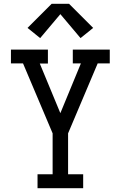

<svg xmlns="http://www.w3.org/2000/svg" viewBox="-20 -998 640 1018"><path d="M179 0V-74H259V-291L102 -662H38V-735H234V-661H191L300 -398L409 -662H366V-735H562V-662H498L341 -291V-74H421V0ZM193 -796 126 -850 254 -978H346L474 -850L407 -796L300 -923Z"/></svg>

Font: Iosevka Slab Extended
Style: Regular
Weight: 400
Width: 7
Monospace: yes
Designer: Belleve Invis
Foundry: Belleve Invis
Version: Version 11.1.1; ttfautohint (v1.8.3)